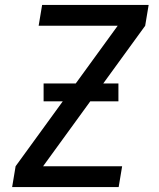

<svg xmlns="http://www.w3.org/2000/svg" viewBox="-20 -755 640 775"><path d="M29 0 43 -84 455 -651H136L150 -735H580L566 -651L154 -84H473L459 0ZM458 -346H156V-418H458Z"/></svg>

Font: Iosevka Medium Extended
Style: Italic
Weight: 500
Width: 7
Italic angle: -9°
Monospace: yes
Designer: Belleve Invis
Foundry: Belleve Invis
Version: Version 32.5.0; ttfautohint (v1.8.4)